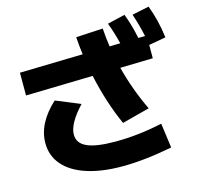

<svg xmlns="http://www.w3.org/2000/svg" viewBox="-121 -948 1180 1130"><g transform="rotate(-15 469.0 -383.0)"><path d="M85 -198.2Q85 -258.3 114.7 -315.7Q144.5 -373 203.1 -426.8L350.6 -366.2Q259.8 -269.5 259.8 -203.1Q259.8 -150.4 314.9 -125.5Q370.1 -100.6 485.4 -100.6Q628.9 -100.6 773.4 -132.8L793.9 17.6Q623.5 50.8 488.3 50.8Q363.3 50.8 272.5 21Q181.6 -8.8 133.3 -64.9Q85 -121.1 85 -198.2ZM456.5 -508.8 47.9 -499V-637.7L432.6 -647Q425.8 -696.3 421.9 -753.9L585.9 -762.7Q589.4 -706.5 597.7 -650.9L663.1 -652.3Q647.5 -716.8 623 -782.2L730.5 -807.6Q758.8 -731.4 773.9 -654.8L814.9 -655.8Q801.8 -720.7 776.4 -795.9L879.9 -817.4Q897.9 -769.5 909.7 -721.4Q921.4 -673.3 928.7 -617.2L825.2 -598.6V-517.6L626 -512.7Q660.6 -375.5 725.6 -239.3L557.6 -195.3Q493.7 -337.4 456.5 -508.8Z"/></g></svg>

Font: Pretendard JP Black
Style: Regular
Weight: 900
Designer: Base glyphs from Inter by Rasmus Andersson; Hangeul glyphs from Noto Sans CJK(Source Han Sans) by Jang Soo-young and Kan
Foundry: Kil Hyung-jin
Version: Version 1.309